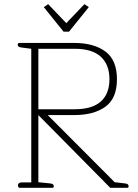

<svg xmlns="http://www.w3.org/2000/svg" viewBox="-20 -901 664 921"><path d="M190 -867 211 -881 298 -790 385 -881 406 -867 311 -749H285ZM66 -12Q66 -18 70.5 -22Q75 -26 84 -26H130V-667L84 -673Q65 -675 65 -686Q65 -695 73 -695H336Q430 -695 485.5 -654Q541 -613 541 -521Q541 -429 485.5 -389Q430 -349 336 -349H209L530 -27L581 -21Q597 -19 597 -8Q597 0 590 0H509L164 -349V-27L222 -21Q238 -19 238 -8Q238 0 231 0H75Q71 0 68.5 -3.5Q66 -7 66 -12ZM339 -377Q422 -377 463.5 -414Q505 -451 505 -521Q505 -591 463.5 -629Q422 -667 339 -667H164V-377Z"/></svg>

Font: Maitree ExtraLight
Style: Regular
Weight: 275
Designer: CadsonDemak Team
Foundry: CadsonDemak
Version: Version 1.003